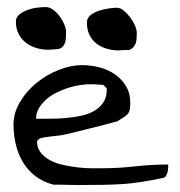

<svg xmlns="http://www.w3.org/2000/svg" viewBox="-20 -528 516 549"><path d="M18.6 -171.9Q18.6 -205.1 37.1 -236.3Q55.7 -267.6 84.5 -291Q113.3 -314.5 147.9 -328.1Q182.6 -341.8 213.9 -341.8Q239.3 -341.8 264.2 -335.4Q289.1 -329.1 308.6 -315.4Q328.1 -301.8 340.3 -281.7Q352.5 -261.7 352.5 -234.4Q352.5 -221.7 351.1 -214.4Q349.6 -207 344.7 -201.7Q339.8 -196.3 332.5 -191.9Q325.2 -187.5 314.5 -180.7Q308.6 -179.7 296.9 -176.3Q285.2 -172.9 270 -168.9Q254.9 -165 238.3 -161.1Q221.7 -157.2 206.5 -153.3Q191.4 -149.4 179.7 -146.5Q168 -143.6 162.1 -142.6Q159.2 -141.6 149.4 -140.6Q139.6 -139.6 128.4 -138.2Q117.2 -136.7 107.4 -135.3Q97.7 -133.8 95.7 -132.8Q92.8 -131.8 89.4 -128.4Q85.9 -125 85.9 -124Q85.9 -104.5 96.7 -91.3Q107.4 -78.1 124 -69.3Q140.6 -60.5 161.6 -56.2Q182.6 -51.8 203.1 -49.3Q223.6 -46.9 241.2 -46.9Q258.8 -46.9 269.5 -46.9Q318.4 -46.9 365.2 -52.2Q412.1 -57.6 460.9 -57.6V-49.8Q460.9 -43.9 459.5 -37.6Q458 -31.2 455.1 -25.9Q452.1 -20.5 447.3 -19.5Q410.2 -11.7 381.3 -7.3Q352.5 -2.9 327.1 -1.5Q301.8 0 274.4 0.5Q247.1 1 213.9 1H197.3Q186.5 1 173.8 0.5Q161.1 0 149.4 0H132.8Q102.5 -7.8 80.6 -24.9Q58.6 -42 44.9 -65.4Q31.2 -88.9 24.9 -116.2Q18.6 -143.6 18.6 -171.9ZM237.3 -287.1Q224.6 -287.1 208.5 -284.7Q192.4 -282.2 175.3 -276.9Q158.2 -271.5 141.6 -263.2Q125 -254.9 112.3 -243.7Q99.6 -232.4 91.3 -218.8Q83 -205.1 83 -188.5H123Q144.5 -188.5 167 -190.4Q189.5 -192.4 210.9 -196.8Q232.4 -201.2 248.5 -210.4Q264.6 -219.7 274.9 -234.4Q285.2 -249 285.2 -270.5V-275.4L275.4 -285.2Q273.4 -285.2 268.1 -285.6Q262.7 -286.1 256.8 -286.6Q251 -287.1 245.6 -287.1Q240.2 -287.1 237.3 -287.1ZM25.4 -466.8Q25.4 -478.5 35.6 -486.8Q45.9 -495.1 60.1 -500Q74.2 -504.9 88.4 -506.3Q102.5 -507.8 110.4 -507.8Q122.1 -507.8 132.3 -500Q142.6 -492.2 150.9 -481Q159.2 -469.7 164.1 -457.5Q168.9 -445.3 168.9 -436.5Q168.9 -428.7 168.5 -421.4Q168 -414.1 166.5 -407.7Q165 -401.4 160.2 -395.5Q155.3 -389.6 146.5 -387.7Q144.5 -387.7 140.6 -387.2Q136.7 -386.7 132.3 -386.7Q127.9 -386.7 124 -386.2Q120.1 -385.7 118.2 -385.7Q101.6 -385.7 84.5 -390.6Q67.4 -395.5 54.7 -405.3Q42 -415 33.7 -430.2Q25.4 -445.3 25.4 -466.8ZM228.5 -463.9Q228.5 -476.6 239.3 -484.9Q250 -493.2 263.7 -497.6Q277.3 -502 291.5 -503.9Q305.7 -505.9 313.5 -505.9Q324.2 -505.9 334 -497.6Q343.8 -489.3 352.1 -478.5Q360.4 -467.8 365.7 -455.6Q371.1 -443.4 371.1 -433.6Q371.1 -425.8 370.6 -418.5Q370.1 -411.1 368.2 -404.8Q366.2 -398.4 361.3 -393.1Q356.4 -387.7 348.6 -384.8Q346.7 -384.8 342.8 -384.8Q338.9 -384.8 334.5 -384.8Q330.1 -384.8 325.7 -384.3Q321.3 -383.8 320.3 -383.8Q303.7 -383.8 287.1 -388.2Q270.5 -392.6 257.3 -402.3Q244.1 -412.1 236.3 -427.2Q228.5 -442.4 228.5 -463.9Z"/></svg>

Font: Swanky and Moo Moo Cyrillic
Style: Regular
Weight: 400
Designer: Kimberly Geswein; Denis Ignatov
Foundry: Kimberly Geswein; Denis Ignatov
Version: Version 1.003 June 27, 2018